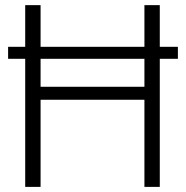

<svg xmlns="http://www.w3.org/2000/svg" viewBox="-20 -731 729 751"><path d="M605 -547.9H675.8V-501H605V0H544.9V-340.8H138.7V0H78.6V-501H11.7V-547.9H78.6V-710.9H138.7V-547.9H544.9V-710.9H605ZM138.7 -391.6H544.9V-501H138.7Z"/></svg>

Font: Roboto Light
Style: Regular
Weight: 300
Designer: Google
Version: Version 2.134; 2016; ttfautohint (v1.6)